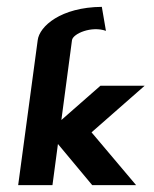

<svg xmlns="http://www.w3.org/2000/svg" viewBox="-20 -540 450 560"><path d="M402 -290H273L159 -190L190 -423C193 -442 247 -465 289 -450L277 -520C157 -519 95 -463 90 -423L33 0H133L149 -120L249 0H377L247 -154Z"/></svg>

Font: Hussar Tani
Style: Kurs
Weight: 700
Foundry: Cannot Into Space Fonts
Version: Version 0.92